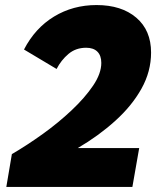

<svg xmlns="http://www.w3.org/2000/svg" viewBox="-20 -740 640 760"><path d="M5 0 27 -130Q87 -165 149 -209.5Q211 -254 263.5 -303.5Q316 -353 348.5 -401Q381 -449 381 -491Q381 -520 365.5 -535.5Q350 -551 321 -551Q280 -551 251 -526.5Q222 -502 204 -467L75 -544Q119 -629 194 -674.5Q269 -720 362 -720Q461 -720 519.5 -670Q578 -620 578 -532Q578 -457 540 -389Q502 -321 436 -261.5Q370 -202 288 -154H531L504 0Z"/></svg>

Font: Livvic Black
Style: Italic
Weight: 900
Italic angle: -10°
Designer: Jacques Le Bailly, Baron von Fonthausen
Version: Version 1.001; ttfautohint (v1.8.2)